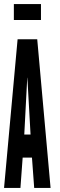

<svg xmlns="http://www.w3.org/2000/svg" viewBox="-23 -929 297 949"><path d="M-3 0H78L89 -150H135L146 0H227L161 -735H64ZM97 -264 111.5 -541V-544.5H112.5V-541L128 -264ZM45.5 -830H179.5V-909H45.5Z"/></svg>

Font: League Gothic Condensed
Style: Regular
Weight: 400
Width: 3
Designer: The League of Moveable Type
Version: Version 1.600; ttfautohint (v1.8.3)